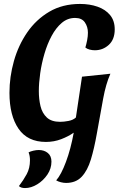

<svg xmlns="http://www.w3.org/2000/svg" viewBox="-20 -700 603 974"><path d="M213 20Q120 20 74 -47Q28 -114 28 -229Q28 -310 50.5 -390Q73 -470 118 -535.5Q163 -601 230 -640.5Q297 -680 386 -680Q435 -680 475 -666Q515 -652 538.5 -623.5Q562 -595 562 -551Q562 -500 532 -472.5Q502 -445 461 -445Q448 -445 434.5 -448.5Q421 -452 413 -459Q418 -475 422 -495.5Q426 -516 426 -534Q426 -564 410.5 -586.5Q395 -609 361 -609Q323 -609 293.5 -584Q264 -559 242 -518Q220 -477 205.5 -427.5Q191 -378 184 -328.5Q177 -279 177 -238Q177 -197 185.5 -161.5Q194 -126 217.5 -104Q241 -82 285 -82Q304 -82 327.5 -86.5Q351 -91 365 -104L396 -311L540 -326Q517 -274 503.5 -200.5Q490 -127 471 -21Q458 53 441 109Q424 165 394.5 196.5Q365 228 315 228Q303 228 289 224.5Q275 221 265 215Q290 187 314.5 121.5Q339 56 354 -27Q327 -8 290.5 6Q254 20 213 20ZM107 254Q86 254 76 244Q99 214 115.5 183.5Q132 153 132 113Q132 90 125 73Q134 68 149 64.5Q164 61 177 61Q204 61 222.5 76Q241 91 241 120Q241 155 220.5 185.5Q200 216 169 235Q138 254 107 254Z"/></svg>

Font: Sansita Swashed Medium
Style: Regular
Weight: 500
Designer: Pablo Cosgaya
Foundry: Omnibus-Type
Version: Version 1.003; ttfautohint (v1.8.3)